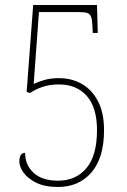

<svg xmlns="http://www.w3.org/2000/svg" viewBox="-20 -734 505 764"><path d="M211 10Q158 10 124 -7Q90 -24 73.5 -47.5Q57 -71 57 -90Q57 -110 63.5 -118Q70 -126 80 -126Q80 -77 114 -46Q148 -15 211 -15Q282 -15 324 -65Q366 -115 366 -216Q366 -306 325.5 -352Q285 -398 215 -398Q177 -398 148.5 -388Q120 -378 100 -364L86 -368L112 -714H366L369 -603H349L348 -629Q347 -655 342.5 -667Q338 -679 326.5 -682.5Q315 -686 291 -686H135L114 -400Q133 -409 157.5 -416Q182 -423 215 -423Q266 -423 306.5 -399.5Q347 -376 370.5 -330Q394 -284 394 -216Q394 -106 344 -48Q294 10 211 10Z"/></svg>

Font: Noto Serif Thai Condensed Thin
Style: Regular
Weight: 100
Width: 3
Designer: Monotype Design Team
Foundry: Monotype Imaging Inc.
Version: Version 2.001; ttfautohint (v1.8.4.7-5d5b)